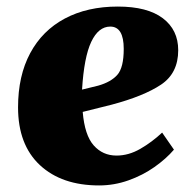

<svg xmlns="http://www.w3.org/2000/svg" viewBox="-20 -551 595 585"><path d="M339 -531Q429 -531 476 -495.5Q523 -460 523 -398Q523 -328 470.5 -293Q418 -258 320 -232L232 -210Q238 -139 265.5 -108Q293 -77 335 -77Q372 -77 407.5 -97.5Q443 -118 474 -147L510 -95Q486 -67 450.5 -42Q415 -17 371.5 -1.5Q328 14 282 14Q168 14 101.5 -48Q35 -110 35 -224Q35 -320 72 -389Q109 -458 177.5 -494.5Q246 -531 339 -531ZM357 -402Q357 -470 316 -470Q280 -470 258 -423.5Q236 -377 230 -278L279 -290Q318 -301 337.5 -323Q357 -345 357 -402Z"/></svg>

Font: Literata 36pt ExtraBold
Style: Italic
Weight: 800
Italic angle: -2°
Designer: Latin by Veronika Burian and Jose Scaglione. Greek by Irene Vlachou. Cyrillic by Vera Evstafieva
Foundry: TypeTogether
Version: Version 3.002